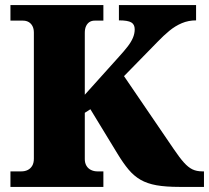

<svg xmlns="http://www.w3.org/2000/svg" viewBox="-20 -734 821 754"><path d="M21 0V-61H64Q78 -61 89 -66.5Q100 -72 106.5 -83Q113 -94 113 -111V-606Q113 -621 107.5 -631.5Q102 -642 92.5 -647.5Q83 -653 70 -653H21V-714H386V-653H352Q340 -653 331.5 -647.5Q323 -642 318 -631.5Q313 -621 313 -605V-362L447 -511Q468 -534 481.5 -551.5Q495 -569 502 -585.5Q509 -602 509 -619Q509 -638 495.5 -646Q482 -654 447 -654V-714H750V-654Q720 -654 694 -643Q668 -632 645 -613Q622 -594 599 -570L467 -435L662 -149Q685 -115 702 -96Q719 -77 735.5 -69Q752 -61 775 -61H781V0H685Q631 0 594.5 -6.5Q558 -13 532 -28Q506 -43 485 -68Q464 -93 441 -131L335 -305L313 -291V-109Q313 -94 319.5 -83Q326 -72 337.5 -66.5Q349 -61 362 -61H386V0Z"/></svg>

Font: Noto Serif Kannada Black
Style: Regular
Weight: 900
Version: Version 2.003